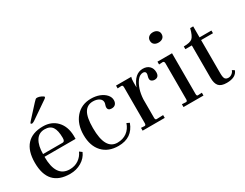

<svg xmlns="http://www.w3.org/2000/svg" viewBox="-71 -1092 1967 1541"><g transform="rotate(-30 912.5 -321.5)"><path d="M238 10Q35 10 35 -209Q35 -318 86 -374Q137 -430 236 -430Q315 -430 363.5 -379Q412 -328 414 -241V-212H126Q126 -24 252 -23Q300 -23 335 -47Q370 -71 387 -110L410 -93Q390 -46 343 -18Q296 10 238 10ZM127 -237H309Q329 -237 329 -270Q329 -339 307.5 -371Q286 -403 236 -403Q182 -403 154.5 -358.5Q127 -314 127 -237ZM176 -493Q163 -493 163 -501Q163 -504 181 -524L276 -628Q291 -644 297 -649Q301 -653 312 -653Q328 -653 348.5 -643Q369 -633 369 -627Q369 -621 359 -614L196 -502Q184 -495 176 -493Z M686 10Q592 10 538.5 -47.5Q485 -105 485 -206Q485 -306 538.5 -368Q592 -430 681 -430Q723 -430 758 -417Q794 -403 815 -379.5Q836 -356 836 -328Q836 -306 824 -292Q812 -278 788 -278Q753 -278 753 -308Q753 -317 757 -328Q762 -341 762 -351Q762 -375 739.5 -389Q717 -403 684 -403Q631 -403 604.5 -359.5Q578 -316 578 -217Q578 -17 691 -17Q742 -17 778.5 -43.5Q815 -70 831 -118L856 -106Q814 10 686 10Z M913 0V-26L945 -24Q958 -24 958 -43V-376Q958 -396 945 -396L909 -394V-420H1050Q1044 -404 1044 -374V-325Q1084 -430 1161 -430Q1199 -430 1221 -408.5Q1243 -387 1243 -352Q1243 -305 1201 -305Q1186 -305 1175 -313Q1164 -321 1164 -336Q1164 -347 1168 -359Q1172 -371 1172 -380Q1172 -400 1149 -402Q1118 -402 1095 -373Q1050 -314 1044 -216V-43Q1044 -24 1057 -24L1118 -26V0Z M1292 0V-26L1329 -24Q1342 -24 1342 -43V-376Q1342 -393 1330 -396L1293 -394V-420H1428V-43Q1428 -33 1431 -28Q1434 -23 1441 -24L1477 -26V0ZM1324 -596Q1324 -617 1339 -630Q1354 -643 1378 -643Q1402 -643 1417.5 -630Q1433 -617 1433 -596Q1433 -573 1418 -560.5Q1403 -548 1378 -548Q1353 -548 1338.5 -560.5Q1324 -573 1324 -596Z M1691 6Q1640 6 1618.5 -18Q1597 -42 1597 -96V-395H1537V-420Q1596 -420 1617.5 -439Q1639 -458 1655 -522H1683V-420H1793V-395H1683V-88Q1683 -50 1692 -36.5Q1701 -23 1724 -23Q1740 -23 1755.5 -34.5Q1771 -46 1776 -63L1797 -50Q1777 6 1691 6Z"/></g></svg>

Font: UnnaRegular
Style: Regular
Weight: 400
Designer: Jorge de Buen Unna
Foundry: Omnibus-Type
Version: Version 2.008;hotconv 1.0.109;makeotfexe 2.5.65596